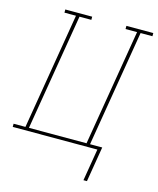

<svg xmlns="http://www.w3.org/2000/svg" viewBox="-151 -827 912 1111"><g transform="rotate(15 304.5 -271.5)"><path d="M457 192 489 0H-18V-19H53L169 -716H100V-735H261V-716H190L74 -19H419L535 -716H466V-735H627V-716H556L440 -19H513L478 192Z"/></g></svg>

Font: Iosevka Etoile Thin Oblique
Style: Regular
Weight: 100
Italic angle: -9°
Designer: Belleve Invis
Foundry: Belleve Invis
Version: Version 15.5.2; ttfautohint (v1.8.4)